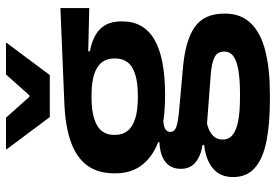

<svg xmlns="http://www.w3.org/2000/svg" viewBox="-160 -570 922 642"><g transform="rotate(-90 301.0 -249.0)"><path d="M304 -158Q172 -158 107.2 -201.2Q42.5 -244.5 42.5 -323V-328.5Q42.5 -382 68.2 -417.8Q94 -453.5 146.8 -472.8Q199.5 -492 280.5 -495L595 -508V-411.5L450.5 -415V-409.5Q484.5 -403 506.8 -389.5Q529 -376 539.8 -354.8Q550.5 -333.5 550.5 -304.5V-300.5Q550.5 -229.5 489.8 -193.8Q429 -158 304 -158ZM297.5 92.5H308.5Q355.5 92.5 386.8 87.2Q418 82 433.8 70.5Q449.5 59 449.5 40.5V39Q449.5 17 430.2 7.2Q411 -2.5 370 -5.5L193 -19L229 -22Q208 -19 191.2 -12.2Q174.5 -5.5 165 5.8Q155.5 17 155.5 34V35Q155.5 55.5 171.5 68.2Q187.5 81 219.2 86.8Q251 92.5 297.5 92.5ZM288.5 192.5Q207 192.5 149 180.8Q91 169 60.5 142Q30 115 30 70V68Q30 39.5 43.2 19.5Q56.5 -0.5 80.8 -12.2Q105 -24 137.5 -27.5V-32.5Q99.5 -39 78.5 -56.8Q57.5 -74.5 57.5 -105V-106Q57.5 -127.5 67.5 -142.8Q77.5 -158 97.2 -166.8Q117 -175.5 146.5 -177V-193L271 -163.5L229 -164.5Q202.5 -164 191.8 -158Q181 -152 181 -141V-140.5Q181 -126.5 197.5 -120.5Q214 -114.5 253.5 -111L393 -98.5Q486.5 -90.5 531.5 -59Q576.5 -27.5 576.5 40V42.5Q576.5 95.5 544.2 128.8Q512 162 451.8 177.2Q391.5 192.5 306.5 192.5ZM299 -249Q345 -249 373 -257.8Q401 -266.5 413.8 -283.5Q426.5 -300.5 426.5 -324.5V-329Q426.5 -352.5 413.8 -369.2Q401 -386 373.8 -395Q346.5 -404 301 -404H298.5Q252 -404 224 -394.8Q196 -385.5 183.5 -369Q171 -352.5 171 -329.5V-324.5Q171 -301 184 -284Q197 -267 225 -258Q253 -249 299 -249ZM230.5 -543.5 123 -687.5V-690H228.5L298.5 -611.5H303L373 -690H478.5V-687.5L371 -543.5Z"/></g></svg>

Font: AnekLatin_SemiExpandedSemiBold
Style: Regular
Weight: 600
Width: 6
Designer: Yesha Goshar
Foundry: Ek Type
Version: Version 1.003